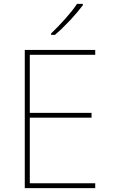

<svg xmlns="http://www.w3.org/2000/svg" viewBox="-20 -972 603 992"><path d="M244 -799V-792H264C315 -835 374 -899 408 -945V-952H378C349 -907 289 -842 244 -799ZM108 0H472V-25H134V-364H453V-389H134V-689H472V-714H108Z"/></svg>

Font: Noto Sans Mono SemiCondensed Thin
Style: Regular
Weight: 100
Width: 4
Designer: Monotype Design Team
Foundry: Monotype Imaging Inc.
Version: Version 2.014